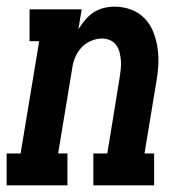

<svg xmlns="http://www.w3.org/2000/svg" viewBox="-39 -558 559 578"><path d="M-19 0V-96H23L79 -434H50V-530H207L197 -470Q206 -484 217 -497.5Q228 -511 242.5 -520.5Q257 -530 273.5 -534Q290 -538 306 -538Q332 -538 356 -529Q380 -520 397 -502Q414 -484 423 -460.5Q432 -437 435.5 -412Q439 -387 437.5 -360.5Q436 -334 431 -308L396 -96H425V0H242V-96H284L321 -323Q323 -336 324.5 -349.5Q326 -363 325 -375.5Q324 -388 321 -400Q318 -412 311 -422Q304 -432 292.5 -437Q281 -442 268 -442Q251 -442 234 -434.5Q217 -427 205 -413.5Q193 -400 186.5 -383.5Q180 -367 178 -350L136 -96H164V0Z"/></svg>

Font: Iosevka Slab Oblique
Style: Bold
Weight: 700
Italic angle: -9°
Monospace: yes
Designer: Belleve Invis
Foundry: Belleve Invis
Version: Version 11.1.1; ttfautohint (v1.8.3)